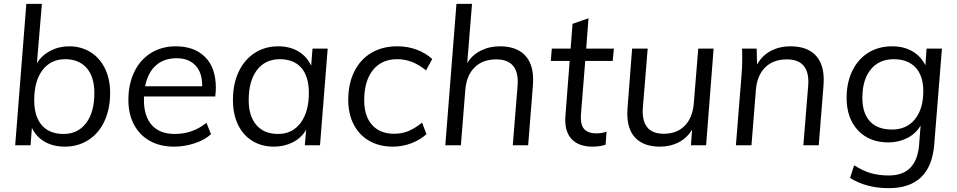

<svg xmlns="http://www.w3.org/2000/svg" viewBox="-20 -756 4980 999"><path d="M553 -272Q553 -189 523.5 -125.5Q494 -62 440 -27.5Q386 7 317 7Q257 7 212.5 -18.5Q168 -44 146 -91L139 0H59L117 -736H198L172 -427Q197 -468 242 -491.5Q287 -515 339 -515Q402 -515 450.5 -485Q499 -455 526 -400Q553 -345 553 -272ZM471 -272Q471 -356 431 -402Q391 -448 319 -448Q244 -448 201 -391Q158 -334 158 -235Q158 -150 197.5 -104.5Q237 -59 311 -59Q385 -59 428 -115.5Q471 -172 471 -272Z M729 -254V-234Q729 -151 770 -105Q811 -59 889 -59Q983 -59 1054 -117L1078 -58Q1046 -28 993 -10.5Q940 7 886 7Q813 7 759.5 -23Q706 -53 677 -108Q648 -163 648 -236Q648 -318 678.5 -381.5Q709 -445 765 -480Q821 -515 895 -515Q991 -515 1047 -459.5Q1103 -404 1103 -300Q1103 -278 1100 -254ZM735 -307H1032Q1033 -377 997.5 -415Q962 -453 899 -453Q833 -453 791 -415.5Q749 -378 735 -307Z M1685 -503 1645 0H1566L1573 -81Q1549 -39 1504 -16Q1459 7 1406 7Q1342 7 1293.5 -22.5Q1245 -52 1218.5 -107Q1192 -162 1192 -236Q1192 -319 1221.5 -382Q1251 -445 1304.5 -480Q1358 -515 1428 -515Q1488 -515 1532.5 -488.5Q1577 -462 1599 -414L1606 -503ZM1587 -272Q1587 -358 1548 -403Q1509 -448 1436 -448Q1360 -448 1317 -391.5Q1274 -335 1274 -235Q1274 -152 1314 -105.5Q1354 -59 1427 -59Q1501 -59 1544 -116.5Q1587 -174 1587 -272Z M1792 -236Q1792 -320 1823 -383Q1854 -446 1911.5 -480.5Q1969 -515 2047 -515Q2102 -515 2148.5 -497.5Q2195 -480 2229 -449L2197 -390Q2159 -420 2123 -434Q2087 -448 2047 -448Q1965 -448 1920 -391Q1875 -334 1875 -234Q1875 -152 1916 -106Q1957 -60 2031 -60Q2071 -60 2105 -74Q2139 -88 2176 -118L2199 -58Q2166 -28 2120 -10.5Q2074 7 2024 7Q1954 7 1901.5 -23Q1849 -53 1820.5 -108Q1792 -163 1792 -236Z M2754 -341Q2754 -323 2753 -314L2728 0H2648L2673 -309Q2674 -316 2674 -330Q2674 -447 2562 -447Q2491 -447 2449 -405Q2407 -363 2401 -288L2378 0H2297L2355 -736H2436L2411 -428Q2437 -470 2481.5 -492.5Q2526 -515 2581 -515Q2665 -515 2709.5 -470.5Q2754 -426 2754 -341Z M3003 -164 3002 -147Q3002 -100 3023 -81Q3044 -62 3083 -62Q3112 -62 3136 -71L3131 -3Q3101 7 3062 7Q2995 7 2958 -28.5Q2921 -64 2921 -133Q2921 -146 2922 -153L2944 -439H2846L2851 -503H2949L2959 -632L3042 -661L3030 -503H3174L3168 -439H3025Z M3693 -503 3654 0H3575L3581 -82Q3556 -39 3512 -16Q3468 7 3414 7Q3332 7 3288 -36.5Q3244 -80 3244 -164Q3244 -183 3245 -193L3269 -503H3350L3325 -198Q3324 -191 3324 -177Q3324 -60 3434 -60Q3502 -60 3543 -102Q3584 -144 3590 -219L3613 -503Z M4266 -341Q4266 -323 4265 -314L4240 0H4160L4185 -309Q4186 -316 4186 -330Q4186 -447 4074 -447Q4003 -447 3961 -405Q3919 -363 3913 -288L3890 0H3809L3838 -362Q3842 -403 3842 -456Q3842 -487 3841 -503H3917L3919 -420Q3944 -466 3989.5 -490.5Q4035 -515 4093 -515Q4177 -515 4221.5 -470.5Q4266 -426 4266 -341Z M4881 -503 4841 -5Q4823 223 4604 223Q4488 223 4403 170L4424 104Q4470 133 4511.5 145Q4553 157 4605 157Q4748 157 4762 0L4770 -103Q4746 -61 4701 -38Q4656 -15 4603 -15Q4503 -15 4444 -78Q4385 -141 4385 -247Q4385 -326 4414.5 -387Q4444 -448 4497.5 -481.5Q4551 -515 4622 -515Q4683 -515 4727.5 -489Q4772 -463 4795 -416L4801 -503ZM4784 -282Q4784 -362 4743.5 -405Q4703 -448 4630 -448Q4554 -448 4510.5 -394.5Q4467 -341 4467 -247Q4467 -167 4506.5 -124.5Q4546 -82 4621 -82Q4697 -82 4740.5 -135.5Q4784 -189 4784 -282Z"/></svg>

Font: Muli
Style: Italic
Weight: 400
Italic angle: -4.541°
Designer: Vernon Adams
Foundry: Vernon Adams
Version: Version 2.001